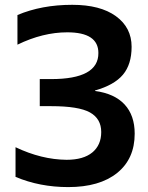

<svg xmlns="http://www.w3.org/2000/svg" viewBox="-20 -760 607 790"><path d="M260.7 9.8Q143.6 9.8 43.9 -32.2V-154.3Q150.4 -103.5 253.9 -102.5Q323.2 -102.5 359.9 -132.8Q396.5 -163.1 396.5 -216.8Q396.5 -271.5 350.1 -297.4Q303.7 -323.2 190.4 -323.2H143.6V-434.6H190.4Q385.7 -434.6 384.8 -542Q384.8 -627 256.8 -627Q156.2 -627 51.8 -576.2V-698.2Q151.4 -740.2 277.3 -740.2Q392.6 -740.2 457 -693.4Q521.5 -646.5 521.5 -567.4Q521.5 -495.1 485.8 -452.6Q450.2 -410.2 371.1 -387.7V-385.7Q451.2 -375 492.7 -330.1Q534.2 -285.2 534.2 -210Q534.2 -106.4 461.9 -48.3Q389.6 9.8 260.7 9.8Z"/></svg>

Font: Mgen+ 1c bold
Style: Bold
Weight: 700
Designer: [Source Han Sans]
Ryoko NISHIZUKA  (kana & ideographs); Paul D. Hunt (Latin, Greek & Cyrillic); Wenlong ZHANG  (bopomofo
Version: Version 1.059.20150602